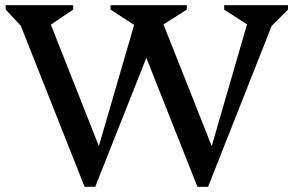

<svg xmlns="http://www.w3.org/2000/svg" viewBox="-20 -710 1132 740"><path d="M306 10 60 -611 2 -673V-690H262V-673L176 -615L361 -147L497 -614L406 -673V-690H700V-673L610 -616L796 -147L932 -616L844 -673V-690H1090V-673L1027 -610L782 10H741L544 -487L347 10Z"/></svg>

Font: Platypi
Style: Regular
Weight: 400
Designer: David Sargent
Foundry: Bolt Cutter Type
Version: Version 1.200; ttfautohint (v1.8.4.7-5d5b)